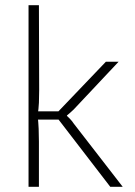

<svg xmlns="http://www.w3.org/2000/svg" viewBox="-20 -720 522 740"><path d="M437 -482 264 -298Q259 -293 251 -286Q243 -279 238 -275V-273Q243 -269 251 -260.5Q259 -252 264 -244L453 0H405L192 -277L388 -482ZM130 -700 131 -373Q131 -346 130 -324Q129 -302 125 -275Q128 -248 129 -223.5Q130 -199 130 -174V0H90V-700ZM225 -291V-259H111V-291Z"/></svg>

Font: Exo 2 ExtraLight
Style: Regular
Weight: 250
Designer: Natanael Gama
Foundry: Natanael Gama
Version: Version 2.010